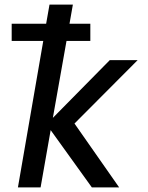

<svg xmlns="http://www.w3.org/2000/svg" viewBox="-20 -810 640 830"><path d="M179.5 -707.5 194 -790H295L280.5 -707.5H370.5V-633H267.5L208.5 -300.5L454.5 -550H575L302 -276L495 0H377L199 -247.5L155.5 0H57.5L167 -633H30.5V-707.5Z"/></svg>

Font: JuliaMono MediumItalic
Style: Regular
Weight: 500
Italic angle: -9°
Monospace: yes
Designer: cormullion
Foundry: corm
Version: Version 0.049; ttfautohint (v1.8.4)